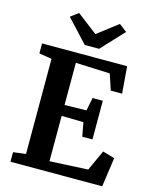

<svg xmlns="http://www.w3.org/2000/svg" viewBox="-140 -1072 933 1165"><g transform="rotate(15 326.5 -490.0)"><path d="M119.6 -70V-667.3L40 -680.5V-743H574.4L588.1 -574.3H516.9L483.7 -673.6L268.5 -682.3V-417.4L405.5 -420.4L421.8 -502.3H486.1V-259.6H421.8L406.2 -346.5L268.5 -349.1V-64.2L508.7 -76.3L567.7 -205.5L642.9 -183.9L616.8 0H40.6V-59.9ZM292.6 -801 160.8 -943 209.6 -979.6 337.7 -881.4 465.7 -979.6 514.5 -942.2 382.7 -801Z"/></g></svg>

Font: Merriweather Light
Style: Regular
Weight: 300
Version: Version 2.100